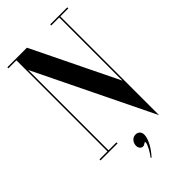

<svg xmlns="http://www.w3.org/2000/svg" viewBox="-270 -769 1020 1020"><g transform="rotate(-45 240.0 -259.0)"><path d="M465 -700H337V-692H397V-217.4L162 -700H15V-692H75V-8H15V0H143V-8H83V-611.6L405 50V-692H465ZM243.8 34C217.5 34 203.2 58 203.2 78.3C203.2 95.7 214.2 107.7 227.2 107.7C231.5 107.7 236.2 106.3 240.5 103.3C244.2 101 246.8 98 249.8 98C251.5 98 252.8 99.7 252.8 102.3C252.8 118 226.2 163.3 213.2 177.7L216.8 181.7C252.5 143.7 276.5 98 276.5 67.7C276.5 47.3 263.5 34 243.8 34Z"/></g></svg>

Font: Picaflor 48 pt
Style: Regular
Weight: 400
Designer: Ariel Martín Pérez
Foundry: Tunera Type Foundry
Version: Version 1.000;hotconv 1.0.109;makeotfexe 2.5.65596